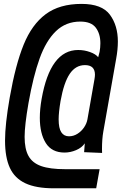

<svg xmlns="http://www.w3.org/2000/svg" viewBox="-20 -794 640 1010"><path d="M6.5 -54.5Q6.5 -140 31 -280Q61.5 -453.5 104.5 -559.2Q147.5 -665 220.2 -719.2Q293 -773.5 409 -773.5Q516 -773.5 558 -716.8Q600 -660 600 -575.5Q600 -533.5 591 -484.5L523.5 -102Q516.5 -63 516.5 -10L517 10.5L422.5 6.5L426 -40Q410.5 -17 380.2 -4.2Q350 8.5 319.5 8.5Q252.5 8.5 221 -41.5Q189.5 -91.5 189.5 -174.5Q189.5 -220 199 -274Q244.5 -531 391 -531Q423.5 -531 453.5 -520.2Q483.5 -509.5 496.5 -493L504 -521.5Q508 -544.5 508 -566.5Q508 -616.5 483.8 -648.5Q459.5 -680.5 402.5 -680.5Q326.5 -680.5 274.2 -630Q222 -579.5 188.5 -486.5Q155 -393.5 130 -252.5Q109.5 -134.5 109.5 -74Q109.5 -10.5 129.8 26.2Q150 63 196.2 79.5Q242.5 96 323 96H504L486 196.5H263Q169.5 196.5 113.2 170Q57 143.5 31.8 88.8Q6.5 34 6.5 -54.5ZM440 -166.5 477 -377.5Q479.5 -392.5 479.5 -401Q479.5 -451.5 427 -451.5Q378 -451.5 347 -405.8Q316 -360 298.5 -262.5Q288.5 -202.5 288.5 -166.5Q288.5 -119.5 302.5 -98.2Q316.5 -77 343 -77Q366.5 -77 387.2 -90Q408 -103 422 -123.5Q436 -144 440 -166.5Z"/></svg>

Font: JuliaMono SemiBold
Style: Italic
Weight: 600
Italic angle: -9°
Monospace: yes
Designer: cormullion
Foundry: corm
Version: Version 0.056; ttfautohint (v1.8.4)